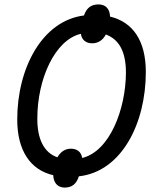

<svg xmlns="http://www.w3.org/2000/svg" viewBox="-20 -791 705 869"><path d="M273 58C305 58 326 42 337 7C530 -14 640 -232 640 -465C640 -608 581 -691 478 -716C477 -750 459 -771 426 -771C392 -771 372 -755 360 -721C171 -697 58 -483 58 -250C58 -110 117 -22 221 2C222 34 239 58 273 58ZM352 -76C348 -103 329 -118 301 -118C276 -118 254 -105 240 -79C178 -100 148 -164 149 -256C149 -431 227 -610 346 -638C350 -609 371 -595 397 -595C423 -595 445 -608 459 -635C518 -613 550 -559 550 -462C549 -295 476 -106 352 -76Z"/></svg>

Font: Noto Sans SemiCondensed
Style: Italic
Weight: 400
Width: 4
Italic angle: -12°
Designer: Monotype Design Team
Foundry: Monotype Imaging Inc.
Version: Version 2.013